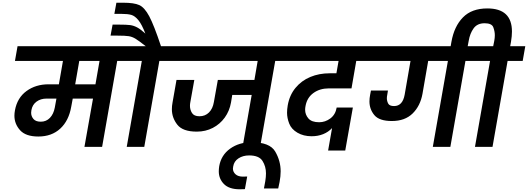

<svg xmlns="http://www.w3.org/2000/svg" viewBox="-20 -1080 3883 1412"><path d="M953 -632H842L731 0H601L664 -355H515L504 -296Q486 -192 423 -134Q360 -76 262 -76Q169 -76 127.5 -122.5Q86 -169 86 -229Q86 -248 90 -269Q107 -361 175 -410.5Q243 -460 337 -460H413L443 -632H90L109 -740H972ZM712 -632H563L533 -460H682ZM395 -355H323Q279 -355 248.5 -332.5Q218 -310 211 -270Q209 -260 209 -251Q209 -225 226 -205Q243 -185 280 -185Q320 -185 347 -213Q374 -241 383 -289Z M1282 -740 1263 -632H1152L1041 0H912L1023 -632H912L931 -740H1052Q1000 -781 976 -795.5Q952 -810 926.5 -814Q901 -818 843 -818H793L808 -899H855Q911 -899 937 -895.5Q963 -892 988.5 -878.5Q1014 -865 1049 -833Q1023 -901 997.5 -932Q972 -963 945.5 -970.5Q919 -978 873 -978H821L836 -1060H886Q966 -1060 1004.5 -1042.5Q1043 -1025 1077.5 -960.5Q1112 -896 1164 -740Z M2115 -632H2004L1893 0H1764L1831 -382H1688L1679 -327Q1668 -264 1633 -215.5Q1598 -167 1545 -139.5Q1492 -112 1427 -112Q1324 -112 1284 -163Q1244 -214 1244 -277Q1244 -301 1249 -327L1278 -492H1409L1380 -330Q1377 -315 1377 -302Q1377 -273 1392 -249Q1407 -225 1447 -225Q1489 -225 1517 -253Q1545 -281 1553 -330L1582 -492H1851L1875 -632H1221L1240 -740H2134Z M1781 311Q1768 312 1743 312Q1665 312 1627 273.5Q1589 235 1589 180Q1589 163 1592 143Q1606 61 1672 13.5Q1738 -34 1830 -34Q1964 -34 2004 34.5Q2044 103 2044 180Q2044 217 2036 259Q2033 276 2026 306H1921L1931 252Q1936 221 1936 195Q1936 144 1910.5 103.5Q1885 63 1812 63Q1767 63 1734 84.5Q1701 106 1695 144Q1693 153 1693 160Q1693 184 1712 201.5Q1731 219 1767 219Q1786 219 1798 218Z M2398 -430Q2332 -430 2285 -396Q2238 -362 2227 -301Q2224 -286 2224 -273Q2224 -237 2248 -209Q2272 -181 2327 -181Q2372 -181 2409.5 -209Q2447 -237 2456 -289H2575L2519 27H2393L2422 -138Q2395 -109 2356.5 -93.5Q2318 -78 2272 -78Q2212 -78 2167.5 -104Q2123 -130 2107 -171Q2091 -212 2091 -251Q2091 -276 2096 -305Q2109 -380 2153 -433.5Q2197 -487 2262 -514Q2327 -541 2404 -541H2454L2470 -632H2073L2092 -740H2745L2725 -632H2600L2565 -430Z M3533 -740 3514 -632H3403L3292 0H3163L3274 -632H3129L3087 -390Q3071 -301 3014.5 -245.5Q2958 -190 2862 -190Q2769 -190 2733 -233.5Q2697 -277 2697 -334Q2697 -357 2702 -383Q2705 -404 2708 -414H2833L2828 -383Q2825 -369 2825 -358Q2825 -338 2834.5 -319Q2844 -300 2878 -300Q2941 -300 2956 -384L2999 -632H2684L2703 -740Z M3843 -740 3824 -632H3713L3602 0H3473L3584 -632H3473L3492 -740H3607L3615 -780Q3619 -802 3619 -821Q3619 -849 3608 -879Q3597 -909 3544 -909Q3490 -909 3463 -871.5Q3436 -834 3427 -780L3414 -711H3289L3300 -773Q3320 -886 3384.5 -952Q3449 -1018 3564 -1018Q3745 -1018 3745 -848Q3745 -814 3738 -773L3732 -740Z"/></svg>

Font: Fz Poppins SemBd
Style: Italic
Weight: 600
Italic angle: -10°
Designer: Ninad Kale (Devanagari), Jonny Pinhorn (Latin)
Foundry: Indian Type Foundry
Version: Vit hóa bi Vntype.Com & FontZin.Com